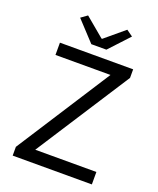

<svg xmlns="http://www.w3.org/2000/svg" viewBox="-154 -937 847 1030"><g transform="rotate(20 269.5 -422.5)"><path d="M45 0V-50L390 -586H76V-656H494V-607L148 -71H497V0ZM237 -706 132 -819 168 -845 278 -753H282L392 -845L428 -819L323 -706Z"/></g></svg>

Font: Giro Regular
Style: Regular
Weight: 400
Designer: Paul D. Hunt
Foundry: Adobe Systems Incorporated
Version: Version 1.000;PS 1.0;hotconv 1.0.88;makeotf.lib2.5.647800